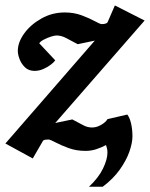

<svg xmlns="http://www.w3.org/2000/svg" viewBox="-36 -546 554 709"><path d="M498 -470.2 168 -91.8 231 -105Q258.3 -90.8 272.7 -83Q287.1 -75.2 304.2 -75.2Q320.8 -75.2 337.6 -85Q354.5 -94.7 360.8 -106L434.1 -123Q443.4 -110.8 448.2 -89.1Q453.1 -67.4 453.1 -42.5Q453.1 -18.6 441.9 13.7Q430.7 45.9 406.5 80.1Q382.3 114.3 343.3 143.6H292.5Q327.6 110.8 344.2 76.7Q360.8 42.5 360.8 17.1Q360.8 8.8 359.1 2Q357.4 -4.9 355.5 -10.3Q337.9 -1 319.1 5.1Q300.3 11.2 279.8 11.2Q245.6 11.2 217 0.7Q188.5 -9.8 168.9 -20.3Q149.4 -30.8 143.1 -30.8Q136.2 -30.8 130.6 -30Q125 -29.3 122.1 -24.9L85 39.1L-16.1 -16.1L314 -396L251 -382.8Q224.6 -397 207.3 -406Q189.9 -415 172.9 -415Q166 -415 152.6 -410.9Q139.2 -406.7 126.5 -400.1Q113.8 -393.6 108.9 -386.2L168 -323.2Q165 -317.9 153.1 -308.3Q141.1 -298.8 124.8 -291.5Q108.4 -284.2 91.8 -284.2Q70.3 -284.2 56.6 -297.1Q43 -310.1 36.4 -327.4Q29.8 -344.7 29.8 -357.9Q29.8 -390.1 53.7 -422.9Q77.6 -455.6 117.2 -477.8Q156.7 -500 203.1 -500Q237.3 -500 265.9 -489.3Q294.4 -478.5 314 -467.8Q333.5 -457 339.8 -457Q355 -457 360.8 -462.9L388.2 -525.9Z"/></svg>

Font: Charis
Style: Bold Italic
Weight: 700
Italic angle: -11°
Designer: Walt Agee, Miriam Martin, Annie Olsen, Victor Gaultney, Lorna Priest, Alan Ward, Bob Hallissy, Martin Hosken, Sharon Cor
Foundry: SIL Global
Version: Version 7.000